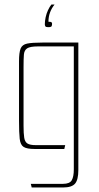

<svg xmlns="http://www.w3.org/2000/svg" viewBox="-20 -658 436 848"><path d="M120 170 116 154H258Q288 154 297 138Q306 122 306 90V-453H147Q113 -453 100 -444.5Q87 -436 85.5 -416.5Q84 -397 84 -362V-103Q84 -68 87 -49.5Q90 -31 101.5 -24Q113 -17 138 -17H268L264 0H133Q99 0 84.5 -9Q70 -18 67 -45Q64 -72 64 -125V-387Q64 -426 71 -443.5Q78 -461 100 -465.5Q122 -470 167 -470H326V93Q326 136 311.5 153Q297 170 259 170ZM193 -538Q183 -538 180.5 -541.5Q178 -545 178 -551Q178 -565 181.5 -581.5Q185 -598 192 -613Q199 -628 207 -638H221Q208 -622 201 -603Q194 -584 194 -562Q205 -562 207.5 -559.5Q210 -557 210 -553Q210 -547 208 -542.5Q206 -538 193 -538Z"/></svg>

Font: Smooch Sans Thin Thin
Style: Regular
Weight: 250
Version: Version 1.010